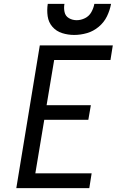

<svg xmlns="http://www.w3.org/2000/svg" viewBox="-20 -969 616 989"><path d="M64 0H440L452 -76H162L208 -352H435L448 -427H220L259 -660H549L561 -735H185ZM362 -789Q395 -789 428 -798.5Q461 -808 488.5 -831Q516 -854 531 -885Q546 -916 552 -949H466Q462 -927 450.5 -906.5Q439 -886 418 -875.5Q397 -865 375 -865Q353 -865 335 -875.5Q317 -886 312.5 -907Q308 -928 312 -949H226Q221 -917 225.5 -885.5Q230 -854 250 -831Q270 -808 300 -798.5Q330 -789 362 -789Z"/></svg>

Font: Iosevka Sparkle Oblique
Style: Regular
Weight: 400
Italic angle: -9°
Designer: Belleve Invis
Foundry: Belleve Invis
Version: Version 4.5.0; ttfautohint (v1.8.3)